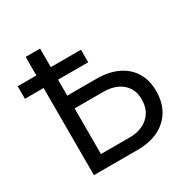

<svg xmlns="http://www.w3.org/2000/svg" viewBox="-164 -876 1004 1023"><g transform="rotate(-30 338.0 -364.0)"><path d="M191.9 -438H394Q469.7 -438 524.4 -411.9Q579.1 -385.7 608.4 -337.4Q637.7 -289.1 637.7 -223.1Q637.7 -154.3 608.4 -104.2Q579.1 -54.2 524.7 -27.1Q470.2 0 394 0H126V-727.5H214.8V-78.6H391.1Q463.4 -78.6 506.1 -117.7Q548.8 -156.7 548.8 -223.1Q548.8 -265.1 529.5 -295.7Q510.3 -326.2 474.9 -342.8Q439.5 -359.4 391.1 -359.4H191.9ZM11.2 -536.1V-613.3H400.4V-536.1Z"/></g></svg>

Font: Inter 28pt
Style: Regular
Weight: 400
Designer: Rasmus Andersson
Foundry: rsms
Version: Version 4.001;git-66647c0bb